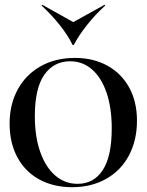

<svg xmlns="http://www.w3.org/2000/svg" viewBox="-20 -764 610 799"><path d="M20 -250Q20 -330 54 -392Q88 -454 149.5 -488.5Q211 -523 292 -523Q368 -523 426.5 -491Q485 -459 517.5 -400Q550 -341 550 -262Q550 -180 516.5 -117Q483 -54 421.5 -19.5Q360 15 280 15Q203 15 144 -17Q85 -49 52.5 -109Q20 -169 20 -250ZM303 1Q370 1 407.5 -56Q445 -113 445 -230Q445 -315 423.5 -378Q402 -441 363 -475Q324 -509 272 -509Q204 -509 164.5 -453Q125 -397 125 -280Q125 -195 147.5 -131.5Q170 -68 210 -33.5Q250 1 303 1ZM415 -744 418 -741Q378 -705 343 -661Q308 -617 287 -577H282Q264 -615 230 -658Q196 -701 153 -741L156 -744L285 -672Z"/></svg>

Font: Nyght Serif
Style: Regular
Weight: 400
Designer: Maksym Kobuzan
Version: Version 0.410;July 4, 2025;FontCreator 15.0.0.2958 64-bit